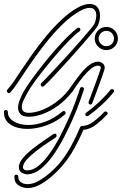

<svg xmlns="http://www.w3.org/2000/svg" viewBox="-45 -656 620 977"><path d="M0 -182Q-5 -182 -8.5 -188Q-12 -194 -8 -199Q12 -222 29 -247Q46 -272 62 -297Q89 -337 121.5 -383Q154 -429 191.5 -474Q229 -519 269 -556.5Q309 -594 350 -617Q385 -636 411 -636Q437 -636 450.5 -619.5Q464 -603 464 -577Q464 -565 461.5 -552.5Q459 -540 453 -526Q450 -519 430.5 -495.5Q411 -472 382 -438.5Q353 -405 320.5 -369Q288 -333 258 -300Q228 -267 206.5 -245Q185 -223 179 -218Q176 -215 173 -215Q162 -215 162 -227Q162 -230 166 -234Q172 -239 193 -261Q214 -283 244 -315Q274 -347 306 -382.5Q338 -418 366.5 -450.5Q395 -483 414 -506Q433 -529 435 -534Q445 -557 445 -578Q445 -595 436.5 -605.5Q428 -616 411 -616Q390 -616 360 -599Q321 -577 282 -540.5Q243 -504 206 -459.5Q169 -415 137 -370Q105 -325 79 -286Q62 -261 45 -235Q28 -209 8 -186Q5 -182 0 -182ZM103 -62Q72 -62 59.5 -75Q47 -88 47 -107Q47 -127 56.5 -150.5Q66 -174 76 -191Q91 -217 117 -253Q143 -289 174.5 -328.5Q206 -368 238.5 -405Q271 -442 300 -470.5Q329 -499 348 -513Q350 -515 354 -515Q364 -515 364 -505Q364 -500 360 -497Q341 -484 313 -456Q285 -428 253 -391.5Q221 -355 189.5 -316Q158 -277 132.5 -242Q107 -207 93 -181Q86 -168 76 -148Q66 -128 66 -111Q66 -98 74 -90Q82 -82 103 -82Q130 -82 165.5 -95Q201 -108 238 -134.5Q275 -161 306 -200Q309 -204 313 -204Q319 -204 322.5 -198.5Q326 -193 321 -187Q289 -146 250 -118Q211 -90 172.5 -76Q134 -62 103 -62ZM94 0Q44 0 9.5 -21.5Q-25 -43 -25 -85Q-25 -96 -15 -96Q-5 -96 -5 -85Q-5 -57 24.5 -38.5Q54 -20 100 -20Q138 -20 183.5 -36Q229 -52 273 -89Q275 -91 279 -91Q289 -91 289 -81Q289 -76 285 -73Q242 -36 191 -18Q140 0 94 0ZM496 -401Q472 -401 454.5 -418.5Q437 -436 437 -460Q437 -484 454.5 -501.5Q472 -519 496 -519Q521 -519 538 -501.5Q555 -484 555 -460Q555 -436 538 -418.5Q521 -401 496 -401ZM496 -421Q513 -421 524 -432.5Q535 -444 535 -460Q535 -476 524 -487.5Q513 -499 496 -499Q480 -499 468.5 -487.5Q457 -476 457 -460Q457 -444 468.5 -432.5Q480 -421 496 -421ZM416 -124Q411 -124 407.5 -128Q404 -132 406 -138Q408 -143 415 -161.5Q422 -180 431 -204.5Q440 -229 448.5 -252.5Q457 -276 462.5 -292Q468 -308 468 -309Q468 -322 453 -322Q437 -322 417 -305.5Q397 -289 378 -265.5Q359 -242 344 -220Q329 -198 321 -186Q318 -182 313 -182Q308 -182 304 -187Q300 -192 304 -198Q315 -213 331.5 -236.5Q348 -260 368 -284.5Q388 -309 410 -325.5Q432 -342 453 -342Q466 -342 477 -334Q488 -326 488 -309Q488 -307 482.5 -290Q477 -273 468 -248.5Q459 -224 450 -199Q441 -174 433.5 -155Q426 -136 424 -130Q421 -124 416 -124ZM97 231Q83 232 67 223.5Q51 215 51 194Q51 173 70.5 149.5Q90 126 119 103Q148 80 177.5 60Q207 40 227 26Q231 24 233 24Q243 24 243 35Q243 40 239 43Q222 55 195 72.5Q168 90 141 111Q114 132 94.5 152.5Q75 173 72 191V194Q72 211 94 211Q123 211 152 187Q181 163 208.5 124Q236 85 260.5 38Q285 -9 305.5 -56Q326 -103 340.5 -142.5Q355 -182 362 -206Q365 -213 372 -213Q377 -213 380.5 -209.5Q384 -206 382 -200Q375 -179 361 -139.5Q347 -100 326 -52Q305 -4 279.5 45Q254 94 224.5 135.5Q195 177 163 203Q131 229 97 231ZM399 -65Q389 -65 389 -75Q389 -79 393 -82Q429 -108 462 -139.5Q495 -171 517 -199Q520 -203 525 -203Q530 -203 534 -197.5Q538 -192 533 -187Q509 -156 475 -124.5Q441 -93 405 -67Q403 -65 399 -65ZM96 301Q72 301 50 287.5Q28 274 28 243Q28 233 38 233Q48 233 48 243Q48 262 61.5 271.5Q75 281 96 281Q123 281 153.5 263.5Q184 246 211.5 221.5Q239 197 256 177Q291 135 317.5 86Q344 37 363 -9Q366 -15 372 -15Q401 -15 430 -36.5Q459 -58 484 -85Q488 -89 492 -89Q498 -89 501.5 -83.5Q505 -78 500 -73Q477 -48 445.5 -23Q414 2 379 5Q360 51 333 99.5Q306 148 271 189Q254 209 225 235.5Q196 262 162 281.5Q128 301 96 301Z"/></svg>

Font: Neonderthaw
Style: Regular
Weight: 400
Designer: Robert E. Leuschke
Foundry: Robert E. Leuschke
Version: Version 1.010; ttfautohint (v1.8.3)